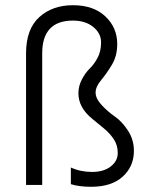

<svg xmlns="http://www.w3.org/2000/svg" viewBox="-20 -710 566 737"><path d="M494 -131Q494 -71 451 -32Q408 7 330 7Q284 7 252 -3V-67Q289 -50 333.5 -50Q378 -50 405 -71Q432 -92 432 -122.5Q432 -153 416.5 -176Q401 -199 379 -217Q357 -235 334 -254Q281 -297 281 -352Q281 -380 294.5 -405.5Q308 -431 324.5 -447Q341 -463 354.5 -488Q368 -513 368 -547.5Q368 -582 338 -606.5Q308 -631 260 -631Q142 -631 142 -505V0H80V-505Q80 -598 130.5 -644Q181 -690 260 -690Q339 -690 384.5 -647Q430 -604 430 -541Q430 -495 409 -460.5Q388 -426 367.5 -401.5Q347 -377 347 -354.5Q347 -332 370 -307Q393 -282 420.5 -263Q448 -244 471 -209Q494 -174 494 -131Z"/></svg>

Font: Hind Jalandhar Light
Style: Regular
Weight: 300
Designer: Namrata Goyal
Foundry: Indian Type Foundry
Version: Version 0.702;PS 1.0;hotconv 1.0.81;makeotf.lib2.5.63406